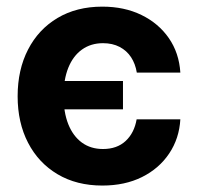

<svg xmlns="http://www.w3.org/2000/svg" viewBox="-20 -559 606 590"><path d="M294.4 11.2Q215.3 11.2 156.7 -23.7Q98.1 -58.6 66.2 -120.4Q34.2 -182.1 34.2 -263.2Q34.2 -344.7 66.2 -406.7Q98.1 -468.8 156.7 -503.7Q215.3 -538.6 294.4 -538.6Q362.3 -538.6 414.8 -512.9Q467.3 -487.3 498.8 -441.9Q530.3 -396.5 534.2 -335.9H400.4Q396 -362.8 382.8 -383.1Q369.6 -403.3 347.7 -414.8Q325.7 -426.3 296.4 -426.3Q259.3 -426.3 231.9 -406.7Q204.6 -387.2 189.9 -350.8Q175.3 -314.5 175.3 -264.2Q175.3 -213.9 189.9 -177.2Q204.6 -140.6 231.7 -120.8Q258.8 -101.1 296.4 -101.1Q339.4 -101.1 366 -125.7Q392.6 -150.4 399.9 -192.4H534.2Q530.8 -133.3 499.8 -87.2Q468.8 -41 416.3 -14.9Q363.8 11.2 294.4 11.2ZM160.6 -223.1V-310.1H357.9V-223.1Z"/></svg>

Font: Inter Cardless Tabular Bold
Style: Bold
Weight: 700
Designer: Rasmus Andersson
Foundry: rsms
Version: Version 4.000;git-4fc901f